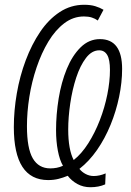

<svg xmlns="http://www.w3.org/2000/svg" viewBox="-20 -745 550 805"><path d="M359 40Q329 40 304.5 26.5Q280 13 264 -8Q245 0 225 5Q205 10 182 10Q38 10 38 -212Q38 -281 50.5 -353.5Q63 -426 88 -492.5Q113 -559 148.5 -611.5Q184 -664 230.5 -694.5Q277 -725 333 -725Q360 -725 379.5 -719Q399 -713 414 -704L390 -659Q379 -667 365 -671.5Q351 -676 332 -676Q287 -676 249.5 -647.5Q212 -619 183 -571Q154 -523 133.5 -462.5Q113 -402 103 -338.5Q93 -275 93 -216Q93 -123 117.5 -81Q142 -39 191 -39Q204 -39 217.5 -41.5Q231 -44 244 -50Q230 -74 222.5 -113.5Q215 -153 215 -199Q215 -265 226 -332.5Q237 -400 260 -456Q283 -512 318 -546.5Q353 -581 399 -581Q492 -581 492 -456Q492 -400 479.5 -339.5Q467 -279 443.5 -221.5Q420 -164 387 -116.5Q354 -69 313 -37Q323 -24 339 -15.5Q355 -7 373 -7Q397 -7 423 -18L421 28Q394 40 359 40ZM289 -74Q322 -100 350 -144Q378 -188 398.5 -241Q419 -294 430 -349Q441 -404 441 -452Q441 -495 429.5 -514.5Q418 -534 396 -534Q365 -534 340.5 -502Q316 -470 299.5 -419.5Q283 -369 274.5 -311Q266 -253 266 -202Q266 -118 289 -74Z"/></svg>

Font: Noto Sans ExtraCondensed Light
Style: Italic
Weight: 300
Width: 2
Italic angle: -12°
Designer: Monotype Design Team
Foundry: Monotype Imaging Inc.
Version: Version 2.013; ttfautohint (v1.8.4.7-5d5b)